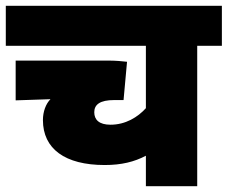

<svg xmlns="http://www.w3.org/2000/svg" viewBox="-20 -642 785 662"><path d="M745 -484V-622H0V-484H483V-269C455 -238 413 -212 361 -212C322 -212 305 -229 305 -255C305 -281 324 -297 374 -297H406L418 -429C402 -431 377 -433 360 -433H34V-296L154 -300C138 -284 128 -257 128 -228C128 -129 204 -73 341 -73C399 -73 443 -84 483 -105V0H660V-484Z"/></svg>

Font: Noto Sans Black
Style: Italic
Weight: 900
Italic angle: -12°
Designer: Monotype Design Team
Foundry: Monotype Imaging Inc.
Version: Version 2.013